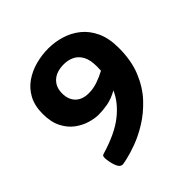

<svg xmlns="http://www.w3.org/2000/svg" viewBox="-186 -855 1014 1014"><g transform="rotate(-45 321.0 -348.0)"><path d="M320 -704Q368 -704 415 -690Q462 -676 500.5 -645.5Q539 -615 562.5 -565Q586 -515 586 -443Q586 -347 556.5 -276Q527 -205 480.5 -155.5Q434 -106 381.5 -73.5Q329 -41 281 -23.5Q233 -6 201.5 1Q170 8 166 8Q149 8 139.5 -10.5Q130 -29 126 -51Q122 -73 122 -83Q122 -94 124.5 -98Q127 -102 135 -104Q250 -138 314.5 -189Q379 -240 407 -304Q366 -281 330 -274.5Q294 -268 262 -268Q233 -268 197.5 -278.5Q162 -289 129.5 -313Q97 -337 76 -378Q55 -419 55 -480Q55 -541 78 -583.5Q101 -626 139.5 -652.5Q178 -679 225 -691.5Q272 -704 320 -704ZM435 -455Q435 -505 419 -533.5Q403 -562 377 -574.5Q351 -587 319 -587Q265 -587 234.5 -559.5Q204 -532 204 -484Q204 -438 230.5 -411.5Q257 -385 305 -385Q338 -385 370.5 -396Q403 -407 434 -424Q435 -439 435 -455Z"/></g></svg>

Font: Asap Expanded
Style: Bold
Weight: 700
Width: 7
Designer: Pablo Cosgaya
Foundry: Omnibus-Type
Version: Version 3.001; ttfautohint (v1.8.4.7-5d5b)